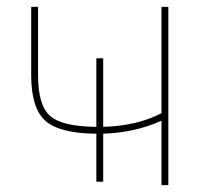

<svg xmlns="http://www.w3.org/2000/svg" viewBox="-20 -540 592 560"><path d="M451 -520H471V0H451V-188Q374 -153 281 -150V-10H261V-150Q153 -151 112 -188Q71 -225 71 -320V-520H91V-320Q91 -233 126 -202Q161 -171 261 -170V-370H281V-170Q381 -173 451 -210Z"/></svg>

Font: Mplus 1p Thin
Style: Regular
Weight: 250
Version: Version 1.061